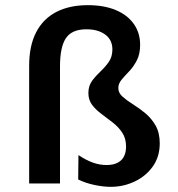

<svg xmlns="http://www.w3.org/2000/svg" viewBox="-20 -711 689 744"><path d="M320.5 -691Q383 -691 428.5 -672Q474 -653 498.5 -618.2Q523 -583.5 523 -537.5Q523 -501.5 510.2 -477Q497.5 -452.5 480.8 -435Q464 -417.5 451.2 -402.2Q438.5 -387 438.5 -370Q438.5 -351 454.8 -336.5Q471 -322 495 -307Q519 -292 542.8 -272.5Q566.5 -253 582.8 -224.8Q599 -196.5 599 -155.5Q599 -103.5 572 -65.8Q545 -28 501.5 -7.5Q458 13 409 13Q381 13 346.2 5.8Q311.5 -1.5 283 -15.5L284 -110Q314 -90 340.2 -80.8Q366.5 -71.5 392.5 -71.5Q420 -71.5 437 -81Q454 -90.5 461.2 -106.5Q468.5 -122.5 468.5 -142.5Q468.5 -174.5 453.8 -196.8Q439 -219 417.2 -236Q395.5 -253 373.8 -269Q352 -285 337.2 -304.2Q322.5 -323.5 322.5 -350.5Q322.5 -378 336.5 -397.2Q350.5 -416.5 369 -433.8Q387.5 -451 401.5 -471Q415.5 -491 415.5 -519.5Q415.5 -556.5 387.8 -577Q360 -597.5 315 -597.5Q258.5 -597.5 235.5 -563.2Q212.5 -529 212.5 -453.5V0H93V-456Q93 -534 120.2 -586.2Q147.5 -638.5 198.5 -664.8Q249.5 -691 320.5 -691Z"/></svg>

Font: Karla ExtraLight
Style: Bold
Weight: 700
Version: Version 2.001